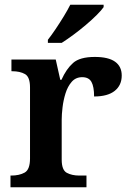

<svg xmlns="http://www.w3.org/2000/svg" viewBox="-20 -786 546 806"><path d="M24 0V-49H27Q61 -49 83.5 -61.5Q106 -74 106 -121V-419Q106 -463 85 -475Q64 -487 31 -487H28V-536H214L233 -451H238Q258 -496 286.5 -521.5Q315 -547 378 -547Q435 -547 463 -527Q491 -507 491 -469Q491 -428 461.5 -404.5Q432 -381 375 -381Q375 -422 364 -442Q353 -462 325 -462Q298 -462 281 -442.5Q264 -423 255 -394Q246 -365 242.5 -335Q239 -305 239 -284V-116Q239 -72 260.5 -60.5Q282 -49 313 -49H343V0ZM181 -619Q196 -638 213.5 -664Q231 -690 247.5 -717Q264 -744 275 -766H415V-756Q406 -743 386 -723Q366 -703 340 -681Q314 -659 287.5 -639.5Q261 -620 239 -606H181Z"/></svg>

Font: Noto Naskh Arabic UI Semi
Style: Bold
Weight: 700
Designer: Monotype Design Team, David Williams, Mohamad Dakak and Nizar Qandah
Foundry: Monotype Imaging Inc.
Version: Version 2.014; ttfautohint (v1.8.4.7-5d5b)